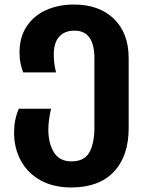

<svg xmlns="http://www.w3.org/2000/svg" viewBox="-20 -576 650 846"><path d="M294 250Q216 250 159.5 219Q103 188 72.5 133Q42 78 42 7Q42 -49 63 -97H205Q200 -76 196.5 -51.5Q193 -27 193 -5Q193 55 217.5 95Q242 135 295 135Q352 135 374 95Q396 55 396 -15V-319Q396 -441 308 -441Q265 -441 241 -414.5Q217 -388 217 -336Q217 -318 219 -299Q221 -280 227 -257H82Q75 -276 70.5 -296.5Q66 -317 66 -345Q66 -413 98 -460.5Q130 -508 184 -532Q238 -556 306 -556Q417 -556 482 -493Q547 -430 547 -319V-12Q547 112 481.5 181Q416 250 294 250Z"/></svg>

Font: Noto Sans Georgian Bold
Style: Regular
Weight: 700
Designer: Monotype Design Team, Akaki Razmadze
Foundry: Google LLC
Version: Version 2.005; ttfautohint (v1.8.4.7-5d5b)